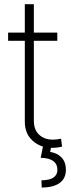

<svg xmlns="http://www.w3.org/2000/svg" viewBox="-20 -689 332 903"><path d="M249.5 -535.6V-497.1H139.2V-121.1Q139.2 -78.1 164.3 -55.2Q189.5 -32.2 228 -32.2Q246.6 -32.2 267.1 -36.6L272 0.5Q249 6.3 225.1 6.3Q170.9 6.3 133.8 -26.9Q96.7 -60.1 96.7 -116.7V-497.1H18.1V-535.6H96.7V-669.4H139.2V-535.6ZM182.6 -2.9H221.7L215.8 25.4Q249.5 30.8 269.5 51.8Q289.6 72.8 290 108.9Q289.6 190.9 176.3 193.4L174.8 159.2Q249.5 158.2 250 109.9Q249.5 54.7 171.4 53.2Z"/></svg>

Font: Inter Display Extra Light
Style: Regular
Weight: 200
Designer: Rasmus Andersson
Foundry: rsms
Version: Version 4.000;git-4fc901f